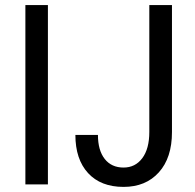

<svg xmlns="http://www.w3.org/2000/svg" viewBox="-20 -731 773 761"><path d="M169.9 0V-710.9H80.6V0ZM571.8 -710.9V-208C571.8 -163.4 562.5 -128.7 543.9 -104C525.4 -79.3 500.7 -66.9 469.7 -66.9C437.8 -66.9 412.9 -78.3 395 -101.1C377.1 -123.9 368.2 -155.6 368.2 -196.3H278.8C278.8 -131.8 295.6 -81.4 329.1 -44.9C362.6 -8.5 409.5 9.8 469.7 9.8C528.3 9.8 575 -9.4 609.6 -47.9C644.3 -86.3 661.6 -139.5 661.6 -207.5V-710.9Z"/></svg>

Font: Roboto Condensed
Style: Regular
Weight: 400
Designer: Google
Version: Version 2.134; 2016